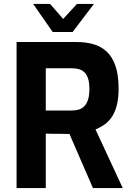

<svg xmlns="http://www.w3.org/2000/svg" viewBox="-20 -953 667 973"><path d="M64 0V-740H370Q414 -740 452 -729.5Q490 -719 519 -693Q548 -667 564.5 -621Q581 -575 581 -503Q581 -452 571 -416Q561 -380 544.5 -357Q528 -334 507 -320Q486 -306 464 -297L602 0H451L332 -274Q320 -274 304.5 -274.5Q289 -275 273 -275Q257 -275 241 -275Q225 -275 212 -276V0ZM212 -393H344Q364 -393 380 -398Q396 -403 408 -415.5Q420 -428 426.5 -449Q433 -470 433 -503Q433 -534 426.5 -554.5Q420 -575 408 -586.5Q396 -598 380 -602.5Q364 -607 344 -607H212ZM247 -791 148 -933H234L300 -857L370 -933H456L348 -791Z"/></svg>

Font: Exo Thin
Style: Bold
Weight: 700
Version: Version 2.000